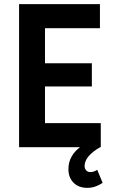

<svg xmlns="http://www.w3.org/2000/svg" viewBox="-20 -710 554 926"><path d="M72 0V-690H462V-574H197V-405H423V-293H197V-116H466V0ZM310 106Q310 71 326 44Q342 17 366 0H463Q388 43 388 91Q388 103 395.5 111.5Q403 120 416 120Q425 120 433 117Q441 114 449 109L475 172Q460 182 441.5 189Q423 196 401 196Q359 196 334.5 171Q310 146 310 106Z"/></svg>

Font: Radio Canada Condensed SemiBold
Style: Regular
Weight: 600
Width: 3
Designer: Charles Daoud, Etienne Aubert Bonn, Alexandre Saumier Demers, Jacques Le Bailly
Foundry: Radio-Canada
Version: Version 2.104; ttfautohint (v1.8.4.7-5d5b);gftools[0.9.28.de